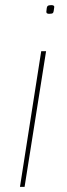

<svg xmlns="http://www.w3.org/2000/svg" viewBox="-20 -730 261 750"><path d="M180 -710Q192 -710 192 -703Q190 -683 187 -679.5Q184 -676 172 -676Q168 -676 164.5 -677.5Q161 -679 161 -684Q162 -703 166 -706.5Q170 -710 180 -710ZM58 0 141 -530H160L76 0Z"/></svg>

Font: Georama Extended Thin
Style: Italic
Weight: 100
Width: 7
Italic angle: -9°
Designer: Jean-Baptiste Levee
Foundry: Production Type
Version: Version 1.000